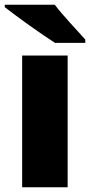

<svg xmlns="http://www.w3.org/2000/svg" viewBox="-26 -786 378 806"><path d="M204 -766H-6V-756C42 -718 151 -640 205 -606H332V-620C299 -657 238 -721 204 -766ZM258 0V-553H67V0Z"/></svg>

Font: Noto Sans Myanmar UI Black
Style: Regular
Weight: 900
Designer: Monotype Design Team
Foundry: Monotype Imaging Inc.
Version: Version 2.103